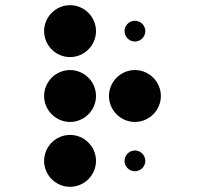

<svg xmlns="http://www.w3.org/2000/svg" viewBox="-20 -670 790 740"><path d="M150 -550C150 -495 195 -450 250 -450C305 -450 350 -495 350 -550C350 -605 305 -650 250 -650C195 -650 150 -605 150 -550ZM150 -300C150 -245 195 -200 250 -200C305 -200 350 -245 350 -300C350 -355 305 -400 250 -400C195 -400 150 -355 150 -300ZM150 -50C150 5 195 50 250 50C305 50 350 5 350 -50C350 -105 305 -150 250 -150C195 -150 150 -105 150 -50ZM460 -550C460 -528 478 -510 500 -510C522 -510 540 -528 540 -550C540 -572 522 -590 500 -590C478 -590 460 -572 460 -550ZM400 -300C400 -245 445 -200 500 -200C555 -200 600 -245 600 -300C600 -355 555 -400 500 -400C445 -400 400 -355 400 -300ZM460 -50C460 -28 478 -10 500 -10C522 -10 540 -28 540 -50C540 -72 522 -90 500 -90C478 -90 460 -72 460 -50Z"/></svg>

Font: APH Braille Shadows
Style: Regular
Weight: 400
Designer: M R Gray
Version: Version 1.1